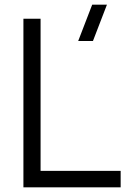

<svg xmlns="http://www.w3.org/2000/svg" viewBox="-20 -800 550 820"><path d="M377 -625H314L373.7 -780H436.7ZM80 0V-720H153.3V-70.3H495.3V0Z"/></svg>

Font: Manrope ExtraLight
Style: Regular
Weight: 200
Designer: Mikhail Sharanda
Foundry: Mikhail Sharanda
Version: Version 4.505